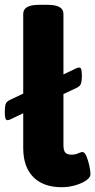

<svg xmlns="http://www.w3.org/2000/svg" viewBox="-40 -774 398 802"><path d="M218 8Q141 8 99 -34.5Q57 -77 57 -156V-301L7 -277Q-3 -272 -8 -272Q-16 -272 -18 -282Q-20 -292 -20 -308Q-20 -326 -17 -337.5Q-14 -349 0 -356L57 -383V-716Q57 -735 73.5 -744.5Q90 -754 126 -754H156Q192 -754 208.5 -744.5Q225 -735 225 -716V-463L275 -487Q285 -492 290 -492Q298 -492 300 -482Q302 -472 302 -457Q302 -439 299 -427Q296 -415 282 -408L225 -381V-168Q225 -145 233 -136.5Q241 -128 259 -128Q275 -128 286.5 -133.5Q298 -139 304 -139Q314 -139 321.5 -120.5Q329 -102 333.5 -80Q338 -58 338 -47Q338 -33 320 -20.5Q302 -8 274.5 0Q247 8 218 8Z"/></svg>

Font: Asap Semi Expanded ExtraBold
Style: Regular
Weight: 800
Width: 6
Designer: Pablo Cosgaya
Foundry: Omnibus-Type
Version: Version 3.001; ttfautohint (v1.8.4.7-5d5b)